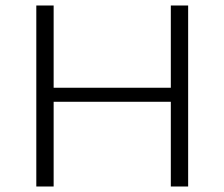

<svg xmlns="http://www.w3.org/2000/svg" viewBox="-20 -678 816 698"><path d="M664 -658V0H601V-308H175V0H112V-658H175V-359H601V-658Z"/></svg>

Font: Ysabeau Infant Semilight
Style: Regular
Weight: 300
Designer: Christian Thalmann (Catharsis Fonts)
Version: Version 0.003